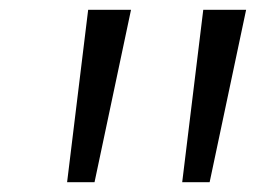

<svg xmlns="http://www.w3.org/2000/svg" viewBox="-20 -844 522 392"><path d="M160 -824H247.5L173 -472H117ZM395 -824H482.5L408 -472H352Z"/></svg>

Font: Merriweather 7pt Light
Style: Italic
Weight: 300
Italic angle: -7.8°
Designer: Eben Sorkin
Foundry: Eben Sorkin
Version: Version 2.200;gftools[0.9.31]